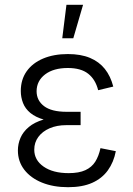

<svg xmlns="http://www.w3.org/2000/svg" viewBox="-20 -777 560 807"><path d="M266.1 9.8Q204.1 9.8 156.5 -9.5Q108.9 -28.8 82 -63.7Q55.2 -98.6 55.2 -144.5Q55.2 -172.4 66.2 -197.8Q77.1 -223.1 101.1 -243.2Q125 -263.2 163.6 -274.7Q202.1 -286.1 257.3 -286.1H318.8V-251H258.8Q218.8 -251 188.5 -237.8Q158.2 -224.6 141.1 -201.4Q124 -178.2 124 -147.9Q124 -104 163.3 -76.7Q202.6 -49.3 268.6 -49.3Q312 -49.3 338.9 -61.8Q365.7 -74.2 380.4 -97.4Q395 -120.6 402.3 -154.3L466.8 -141.6Q458 -95.2 433.3 -61Q408.7 -26.9 367.4 -8.5Q326.2 9.8 266.1 9.8ZM257.8 -263.2Q203.1 -263.2 166.3 -273.7Q129.4 -284.2 107.7 -302.2Q85.9 -320.3 76.7 -344.2Q67.4 -368.2 67.4 -394.5Q67.4 -442.4 92 -477.3Q116.7 -512.2 161.4 -531Q206.1 -549.8 265.1 -549.8Q319.8 -549.8 358.2 -533.7Q396.5 -517.6 420.7 -487.3Q444.8 -457 456.1 -413.1L392.6 -397.9Q381.3 -442.9 350.8 -467Q320.3 -491.2 265.1 -491.2Q205.1 -491.2 169.7 -464.4Q134.3 -437.5 133.8 -394Q133.8 -354.5 165.3 -330.8Q196.8 -307.1 259.3 -307.1H318.8V-263.2ZM241.7 -616.2 259.3 -756.8H329.1L288.1 -616.2Z"/></svg>

Font: Inter 16pt Light
Style: Regular
Weight: 300
Version: Version 4.001;git-66647c0bb